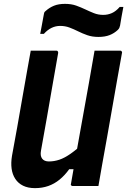

<svg xmlns="http://www.w3.org/2000/svg" viewBox="-20 -962 658 993"><path d="M489 0Q466 0 444 0Q422 0 400 0Q378 0 355 0Q354 0 352 -0.5Q350 -1 349 -2.5Q348 -4 347 -5Q346 -6 346 -8Q346 -10 347 -11Q362 -97 377 -183Q392 -269 408 -355.5Q424 -442 439 -528Q454 -614 469 -700Q492 -700 514 -700Q536 -700 558 -700Q580 -700 602 -700Q605 -700 607 -698.5Q609 -697 610.5 -694.5Q612 -692 611 -689Q598 -617 585 -544Q572 -471 559.5 -398.5Q547 -326 534 -253.5Q521 -181 508 -109Q503 -79 498 -51.5Q493 -24 489 0ZM161 11Q125 11 99.5 -1.5Q74 -14 59 -37Q44 -60 40 -90Q36 -120 42 -156Q56 -230 69 -304Q82 -378 95 -452.5Q108 -527 121 -600Q125 -625 130 -650Q135 -675 139 -700Q173 -700 206 -700Q239 -700 272 -700Q275 -700 277 -698.5Q279 -697 280 -694.5Q281 -692 281 -689Q266 -606 251.5 -521Q237 -436 222 -351Q207 -266 192 -183Q187 -156 198 -141.5Q209 -127 233 -127Q260 -127 287 -136Q314 -145 346 -167.5Q378 -190 422 -230L384 -87H338Q315 -55 288 -33Q261 -11 229.5 0Q198 11 161 11ZM514 -885Q538 -885 559 -894.5Q580 -904 599 -926H618Q613 -901 608.5 -875Q604 -849 601 -830Q599 -822 597 -817.5Q595 -813 589 -807Q571 -790 547 -780.5Q523 -771 489 -771Q457 -771 431.5 -780Q406 -789 384 -800Q362 -811 339.5 -819.5Q317 -828 291 -828Q268 -828 247 -818Q226 -808 207 -787H188Q193 -812 197.5 -837.5Q202 -863 206 -884Q207 -891 208.5 -896Q210 -901 217 -906Q236 -923 259.5 -932.5Q283 -942 316 -942Q349 -942 374 -933Q399 -924 421 -913.5Q443 -903 465.5 -894Q488 -885 514 -885Z"/></svg>

Font: RecMonoLinear Nerd Font Mono
Style: Bold Italic
Weight: 700
Italic angle: -10°
Monospace: yes
Version: Version 1.085; ttfautohint (v1.8.4.7-5d5b);Nerd Fonts 3.2.1